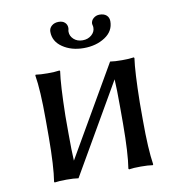

<svg xmlns="http://www.w3.org/2000/svg" viewBox="-73 -692 723 763"><g transform="rotate(-10 288.5 -310.0)"><path d="M416 -589.8Q416 -549.8 380.1 -526.4Q344.2 -502.9 294.2 -502.9Q244.1 -502.9 209 -526.9Q173.8 -550.8 173.8 -589.8Q173.8 -604 184.8 -613.5Q195.8 -623 212.9 -623Q229 -623 238 -614.5Q247.1 -606 247.1 -592.8Q247.1 -587.9 246.1 -585Q245.1 -582 245.1 -577.1Q245.1 -560.1 259 -547.1Q272.9 -534.2 294.9 -534.2Q315.9 -534.2 330.6 -546.6Q345.2 -559.1 345.2 -576.2Q345.2 -582 344.2 -585Q343.3 -586.9 342.8 -591.8Q342.8 -605 353.3 -614Q363.8 -623 377.9 -623Q396 -623 406 -614Q416 -605 416 -589.8ZM95.2 -250Q95.2 -369.1 85 -429.2L86.9 -432.1Q105 -429.2 135 -429.2Q165 -429.2 183.1 -432.1L185.1 -429.2Q177.2 -376 174.8 -250V-179.2Q174.8 -107.9 177.2 -69.3L387.2 -432.1Q405.3 -429.2 435.1 -429.2Q464.8 -429.2 482.9 -432.1L484.9 -429.2Q477.1 -376 475.1 -250V-179.2Q475.1 -63 484.9 0L482.9 2.9Q464.8 0 434.8 0Q404.8 0 387.2 2.9L384.8 0Q394.5 -60.1 395 -179.2V-250Q395 -319.8 392.6 -359.4L183.1 2.9Q165 0 135 0Q105 0 86.9 2.9L85 0Q94.7 -60.1 95.2 -179.2Z"/></g></svg>

Font: Biolilbert
Style: Regular
Weight: 400
Designer: Philipp H. Poll
Foundry: Philipp H. Poll
Version: Version 1.1.0